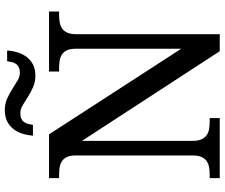

<svg xmlns="http://www.w3.org/2000/svg" viewBox="-88 -851 939 803"><g transform="rotate(-90 381.5 -449.5)"><path d="M568.8 0 193.8 -576.2V-113.8Q193.8 -90.3 200.4 -76.2Q207 -62 218 -54.4Q229 -46.9 244.1 -44.4Q259.3 -42 275.9 -42H289.1V0H38.1V-42H50.8Q67.9 -42 82.8 -44.4Q97.7 -46.9 108.9 -54.4Q120.1 -62 126.5 -76.2Q132.8 -90.3 132.8 -113.8V-604Q132.8 -626 126.2 -639.4Q119.6 -652.8 108.4 -660.2Q97.2 -667.5 82.3 -669.7Q67.4 -671.9 50.8 -671.9H38.1V-713.9H221.2L579.1 -161.1V-604Q579.1 -626 572.5 -639.4Q565.9 -652.8 554.7 -660.2Q543.5 -667.5 528.6 -669.7Q513.7 -671.9 497.1 -671.9H483.9V-713.9H734.9V-671.9H722.2Q705.1 -671.9 690.2 -669.4Q675.3 -667 664.1 -659.4Q652.8 -651.9 646.5 -637.7Q640.1 -623.5 640.1 -600.1V0ZM478 -835.9Q492.7 -835.9 501.7 -840.3Q510.7 -844.7 515.9 -852.3Q521 -859.9 523.2 -869.4Q525.4 -878.9 526.9 -889.2H571.8Q570.3 -866.2 563.7 -845Q557.1 -823.7 544.4 -807.1Q531.7 -790.5 512.7 -780.8Q493.7 -771 466.8 -771Q439.9 -771 418.2 -780.8Q396.5 -790.5 377.7 -802.5Q358.9 -814.5 342.5 -824.2Q326.2 -834 310.1 -834Q294.9 -834 286.1 -829.6Q277.3 -825.2 272.2 -817.9Q267.1 -810.5 264.6 -801Q262.2 -791.5 260.7 -781.2H215.8Q217.3 -804.2 223.9 -825.2Q230.5 -846.2 243.4 -862.8Q256.3 -879.4 275.6 -889.2Q294.9 -898.9 321.8 -898.9Q348.6 -898.9 370.4 -889.2Q392.1 -879.4 410.9 -867.4Q429.7 -855.5 446 -845.7Q462.4 -835.9 478 -835.9Z"/></g></svg>

Font: Droid Serif
Style: Regular
Weight: 400
Version: Version 1.00 build 112